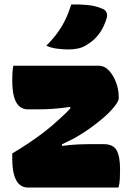

<svg xmlns="http://www.w3.org/2000/svg" viewBox="-20 -842 590 862"><path d="M40 -547H422Q449 -547 469 -525.5Q489 -504 501 -472Q513 -440 513 -408V-400Q513 -392 504 -378Q495 -364 479 -346.5Q463 -329 440.5 -310Q418 -291 391.5 -271.5Q365 -252 335 -234Q318 -223 297 -213Q276 -203 258 -194L259 -187Q295 -192 329.5 -193.5Q364 -195 400 -195H444Q488 -195 503.5 -167.5Q519 -140 519 -83Q519 -61 518 -39Q517 -17 512 0H104Q85 0 69 -12.5Q53 -25 44 -54Q35 -83 35 -132V-153Q75 -177 110 -200.5Q145 -224 178.5 -249.5Q212 -275 244 -305Q257 -317 270.5 -329.5Q284 -342 296 -356L295 -362Q254 -356 219 -353.5Q184 -351 147 -351H105Q85 -351 69 -363Q53 -375 44 -404Q35 -433 35 -483Q35 -502 36 -517.5Q37 -533 40 -547ZM300 -822Q335 -823 372.5 -819.5Q410 -816 439 -803Q455 -797 459 -784Q463 -771 458 -758Q449 -729 436 -707Q423 -685 405.5 -668Q388 -651 365 -638Q351 -629 331 -624.5Q311 -620 286 -620Q264 -620 236.5 -623.5Q209 -627 188 -637Q219 -668 239 -696Q259 -724 273.5 -754Q288 -784 300 -822Z"/></svg>

Font: Recursive Casual Black
Style: Regular
Weight: 900
Version: Version 1.047